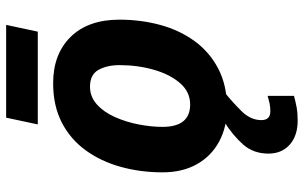

<svg xmlns="http://www.w3.org/2000/svg" viewBox="-202 -547 989 625"><g transform="rotate(-90 292.5 -234.5)"><path d="M253 10Q192 10 144.5 -15.5Q97 -41 70.5 -88Q44 -135 44 -200Q44 -272 62 -336.5Q80 -401 116 -450.5Q152 -500 206.5 -528Q261 -556 334 -556Q429 -556 485 -499Q541 -442 541 -340Q541 -271 524 -208Q507 -145 471.5 -96Q436 -47 381.5 -18.5Q327 10 253 10ZM265 -110Q306 -110 334.5 -143Q363 -176 378 -228.5Q393 -281 393 -340Q393 -381 377.5 -408.5Q362 -436 323 -436Q290 -436 265 -413.5Q240 -391 224 -355Q208 -319 200 -278Q192 -237 192 -200Q192 -110 265 -110ZM200 -606 222 -709H524L502 -606ZM213 240Q163 240 134 214Q105 188 105 145Q105 96 134.5 62.5Q164 29 210 0H307Q272 28 243 57.5Q214 87 214 122Q214 151 243 151Q257 151 268.5 148.5Q280 146 293 142V228Q275 233 256 236.5Q237 240 213 240Z"/></g></svg>

Font: BC Sans
Style: Bold Italic
Weight: 700
Italic angle: -12°
Designer: Monotype Design Team
Province of B.C.
Foundry: Monotype Imaging Inc.
Version: Version 2.000;GOOG;noto-source:20170915:90ef993387c0